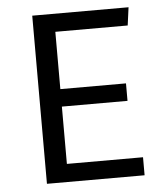

<svg xmlns="http://www.w3.org/2000/svg" viewBox="-48 -668 610 711"><g transform="rotate(-5 257.0 -312.5)"><path d="M178 -67H461V0H98V-625H456L447 -558H178V-345H422V-280H178Z"/></g></svg>

Font: Changa Light
Style: Regular
Weight: 300
Designer: Eduardo Rodriguez Tunni
Foundry: Eduardo Rodriguez Tunni
Version: Version 2.002; ttfautohint (v1.5) -l 8 -r 50 -G 110 -x 14 -H